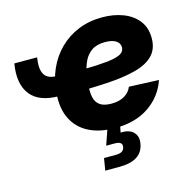

<svg xmlns="http://www.w3.org/2000/svg" viewBox="-108 -647 956 958"><g transform="rotate(-15 370.0 -167.5)"><path d="M193.8 -214.8Q90.3 -214.8 46.4 -271.2Q2.4 -327.6 19.5 -430.2H137.2Q127.4 -371.6 144.3 -343Q161.1 -314.5 210.4 -314.5ZM423.3 11.7Q345.2 11.7 289.3 -16.1Q233.4 -43.9 205.8 -98.1Q178.2 -152.3 184.1 -231Q188.5 -297.4 213.1 -353.5Q237.8 -409.7 279.8 -451.4Q321.8 -493.2 377.9 -516.1Q434.1 -539.1 501 -539.1Q561 -539.1 609.4 -520.5Q657.7 -502 686 -465.6Q714.4 -429.2 714.4 -375Q714.4 -319.3 682.1 -286.4Q649.9 -253.4 588.4 -237.3Q526.9 -221.2 439.2 -216.1Q351.6 -210.9 240.7 -210.9L257.3 -311.5Q352.5 -311.5 411.9 -314.5Q471.2 -317.4 503.2 -324.2Q535.2 -331.1 547.1 -342.3Q559.1 -353.5 559.1 -369.1Q559.1 -391.1 539.3 -403.6Q519.5 -416 483.4 -416Q440.4 -416 414.3 -397.7Q388.2 -379.4 374.5 -350.1Q360.8 -320.8 355.2 -287.8Q349.6 -254.9 348.1 -226.1Q345.7 -192.4 351.3 -166.5Q356.9 -140.6 377 -125.7Q397 -110.8 436.5 -110.8Q477.5 -110.8 504.4 -127Q531.2 -143.1 541.5 -169.9L695.3 -163.6Q668.5 -84.5 598.4 -36.4Q528.3 11.7 423.3 11.7ZM319.3 204.1 329.6 141.6H390.1Q411.1 141.6 422.4 134.8Q433.6 127.9 436 113.3Q438.5 99.1 429.7 92Q420.9 85 399.4 85H356L392.6 -20.5H454.1L450.7 0L442.4 40Q487.3 38.6 508.8 60.3Q530.3 82 523.9 118.7Q516.6 162.1 483.6 183.1Q450.7 204.1 391.6 204.1Z"/></g></svg>

Font: Inter 24pt ExtraBold
Style: Italic
Weight: 800
Italic angle: -9.3988°
Designer: Rasmus Andersson
Foundry: rsms
Version: Version 4.001;git-66647c0bb